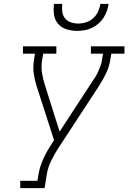

<svg xmlns="http://www.w3.org/2000/svg" viewBox="-20 -975 665 995"><path d="M85 0V-38H174L180 -74Q187 -114 205 -153Q223 -192 247 -228L260 -249L170 -528Q160 -559 155 -593Q150 -627 156 -662L161 -697H99V-735H272V-697H204L198 -662Q193 -630 197.5 -599Q202 -568 211 -540L263 -375L289 -293L456 -549Q465 -562 473.5 -575.5Q482 -589 488.5 -603.5Q495 -618 500.5 -632.5Q506 -647 508 -662L514 -697H451V-735H625V-697H557L551 -662Q545 -626 528.5 -592.5Q512 -559 492 -528L282 -207Q262 -176 245.5 -142.5Q229 -109 223 -74L211 0ZM379 -815Q351 -815 324.5 -823.5Q298 -832 281 -851.5Q264 -871 260 -899Q256 -927 260 -955H303Q300 -935 302.5 -915Q305 -895 316.5 -880.5Q328 -866 346.5 -859.5Q365 -853 385 -853Q406 -853 426.5 -859.5Q447 -866 463 -880.5Q479 -895 488 -914.5Q497 -934 500 -955H543Q540 -936 533.5 -917.5Q527 -899 516 -882Q505 -865 489 -851.5Q473 -838 454.5 -829.5Q436 -821 417 -818Q398 -815 379 -815Z"/></svg>

Font: Iosevka Curly Slab XLtEx
Style: Italic
Weight: 200
Width: 7
Italic angle: -9°
Monospace: yes
Designer: Belleve Invis
Foundry: Belleve Invis
Version: Version 11.1.0; ttfautohint (v1.8.3)